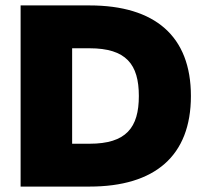

<svg xmlns="http://www.w3.org/2000/svg" viewBox="-20 -688 750 708"><path d="M684 -334C684 -555 551 -668 310 -668H56V0H310C551 0 684 -113 684 -334ZM492 -334C492 -217 445 -158 310 -158H246V-510H310C445 -510 492 -451 492 -334Z"/></svg>

Font: Gantari Black
Style: Regular
Weight: 900
Designer: Anugrah Pasau
Foundry: Lafontype
Version: Version 1.000